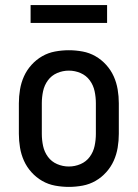

<svg xmlns="http://www.w3.org/2000/svg" viewBox="-20 -725 540 753"><path d="M250 8Q223 8 196 3Q169 -2 145.5 -15.5Q122 -29 103.5 -49.5Q85 -70 74 -94.5Q63 -119 58.5 -146Q54 -173 54 -200V-320Q54 -347 58.5 -374Q63 -401 74 -425.5Q85 -450 103.5 -470.5Q122 -491 145.5 -504.5Q169 -518 196 -523Q223 -528 250 -528Q277 -528 304 -523Q331 -518 354.5 -504.5Q378 -491 396.5 -470.5Q415 -450 426 -425.5Q437 -401 441.5 -374Q446 -347 446 -320V-200Q446 -173 441.5 -146Q437 -119 426 -94.5Q415 -70 396.5 -49.5Q378 -29 354.5 -15.5Q331 -2 304 3Q277 8 250 8ZM250 -72Q274 -72 296 -81.5Q318 -91 332 -110Q346 -129 351 -152.5Q356 -176 356 -200V-320Q356 -344 351 -367.5Q346 -391 332 -410Q318 -429 296 -438.5Q274 -448 250 -448Q226 -448 204 -438.5Q182 -429 168 -410Q154 -391 149 -367.5Q144 -344 144 -320V-200Q144 -176 149 -152.5Q154 -129 168 -110Q182 -91 204 -81.5Q226 -72 250 -72ZM100 -635V-705H400V-635Z"/></svg>

Font: Iosevka Term Curly Medium
Style: Regular
Weight: 500
Designer: Belleve Invis
Foundry: Belleve Invis
Version: Version 32.3.0